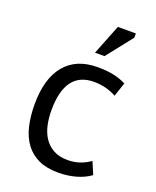

<svg xmlns="http://www.w3.org/2000/svg" viewBox="-137 -801 725 893"><g transform="rotate(20 225.5 -354.0)"><path d="M49 0ZM418 -33Q388 -11 347 0.5Q306 12 261 12Q203 12 163 -6.5Q123 -25 97.5 -59.5Q72 -94 60.5 -142.5Q49 -191 49 -250Q49 -377 105 -444.5Q161 -512 266 -512Q314 -512 347.5 -504.5Q381 -497 408 -483L385 -414Q362 -427 334 -434.5Q306 -442 274 -442Q132 -442 132 -250Q132 -212 139.5 -177.5Q147 -143 164.5 -116.5Q182 -90 210.5 -74Q239 -58 281 -58Q317 -58 345.5 -69Q374 -80 392 -94ZM290 -720H379V-699L278 -571H231Z"/></g></svg>

Font: PT Sans
Style: Regular
Weight: 400
Version: Version 2.003W OFL; ttfautohint (v1.6)